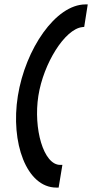

<svg xmlns="http://www.w3.org/2000/svg" viewBox="-20 -715 418 871"><path d="M61 -280C27 -68 100 136 236 136H246L263 33H253C177 33 131 -132 154 -280C177 -427 274 -583 353 -592L362 -593L378 -695H368C232 -695 95 -492 61 -280Z"/></svg>

Font: Charger Pro
Style: ExBdNarObl
Weight: 400
Designer: Jasper
Foundry: Cannot Into Space Fonts
Version: Version 1.09